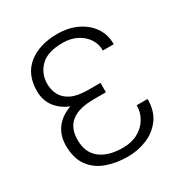

<svg xmlns="http://www.w3.org/2000/svg" viewBox="-170 -851 944 991"><g transform="rotate(-30 302.0 -356.0)"><path d="M376.1 -383.5V-334.9H302.9Q125.7 -334.9 126.4 -194.6Q126.1 -119.3 174.9 -81Q223.7 -42.6 310 -42.6Q362.6 -42.6 400.7 -63.9Q438.9 -85.2 459.7 -120.6Q480.5 -155.9 480.1 -197.4H545.1Q545.1 -125 510.5 -79.2Q475.9 -33.4 421.9 -11.7Q367.9 9.9 310 9.9Q241.1 9.9 184.3 -10.5Q127.5 -30.9 93.6 -76.9Q59.7 -122.9 59.3 -198.9Q59.7 -259.6 91.1 -301.3Q122.5 -343 180.8 -363.6Q129.3 -384.6 100 -423.7Q70.7 -462.7 70.7 -518.5Q71 -617.5 136.5 -669.6Q202.1 -721.6 310 -721.6Q371.8 -721.6 422.9 -698.2Q474.1 -674.7 504.8 -631.6Q535.5 -588.4 535.2 -529.5H470.2Q470.5 -568.2 449.8 -599.4Q429 -630.7 392.8 -649.1Q356.5 -667.6 310 -667.6Q218 -667.6 176.7 -625.5Q135.3 -583.5 135.3 -523.8Q135.3 -486.9 151.3 -456.7Q167.3 -426.5 204 -408.7Q240.8 -391 302.9 -391H376.1Z"/></g></svg>

Font: Inter Extra Light BETA
Style: Regular
Weight: 200
Designer: Rasmus Andersson
Foundry: rsms
Version: Version 3.011;git-f93a4a705